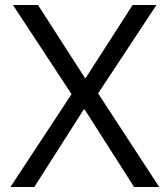

<svg xmlns="http://www.w3.org/2000/svg" viewBox="-20 -753 674 773"><path d="M317 -312 118 0H22L268 -374L32 -733H133L322 -439H325L514 -733H610L375 -377L621 0H520L321 -312Z"/></svg>

Font: IBM Plex Sans JP
Style: Regular
Weight: 400
Designer: Mike Abbink; Paul van der Laan; Pieter van Rosmalen; Wujin Sim; Yejin Wi; Jinhee Kim; Boomi Park; Yona Kim; Kichan Ma
Foundry: Sandoll Inc.
Version: Version 1.000